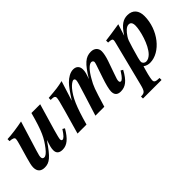

<svg xmlns="http://www.w3.org/2000/svg" viewBox="5 -1043 1829 1829"><g transform="rotate(-45 919.5 -128.5)"><path d="M471 -133C436 -79 416 -59 399 -59C388 -59 385 -70 385 -80C385 -92 397 -137 410 -183L488 -449H370C316 -249 286 -194 228 -118C198 -79 176 -63 158 -63C144 -63 134 -71 134 -88C134 -103 136 -115 150 -160L243 -462C182 -449 84 -435 33 -434V-407C79 -404 91 -394 91 -379C91 -363 82 -333 74 -304L37 -176C23 -126 15 -95 15 -70C15 -17 43 9 93 9C158 9 197 -23 291 -161H292C274 -106 266 -80 266 -51C266 -10 290 9 334 9C394 9 441 -31 493 -120Z M1257 -135C1253 -130 1249 -124 1245 -117C1222 -80 1200 -59 1187 -59C1178 -59 1171 -65 1171 -77C1171 -95 1174 -103 1192 -154L1237 -282C1252 -325 1260 -365 1260 -391C1260 -432 1231 -462 1183 -462C1111 -462 1066 -422 985 -290C1005 -342 1011 -367 1011 -395C1011 -437 986 -462 944 -462C904 -462 862 -436 830 -404C803 -377 774 -336 726 -262H725L788 -461C725 -446 701 -443 588 -434V-407H606C632 -407 644 -398 644 -382C644 -367 636 -329 608 -232L542 0H663C716 -189 753 -274 810 -342C832 -368 860 -389 875 -389C885 -389 893 -383 893 -367C893 -350 880 -309 848 -207L783 0H903C961 -192 968 -210 1004 -273C1046 -348 1086 -389 1116 -389C1128 -389 1139 -379 1139 -368C1139 -362 1136 -351 1132 -338L1088 -208C1066 -144 1051 -86 1051 -57C1051 -11 1075 9 1118 9C1180 9 1227 -25 1279 -122Z M1516 -347 1553 -462C1451 -446 1413 -440 1361 -434V-407C1406 -405 1415 -401 1415 -382C1415 -372 1406 -340 1393 -288L1297 92C1278 168 1267 178 1219 178V205H1469V178C1419 177 1404 170 1404 146C1404 132 1409 98 1428 32L1440 -9C1462 7 1487 13 1508 13C1650 13 1785 -156 1785 -341C1785 -415 1747 -462 1675 -462C1618 -462 1573 -434 1517 -347ZM1660 -336C1660 -275 1620 -118 1553 -52C1534 -34 1513 -22 1491 -22C1469 -22 1452 -38 1452 -58C1452 -75 1463 -116 1490 -207C1512 -280 1516 -293 1534 -320C1560 -359 1590 -391 1621 -391C1645 -391 1660 -376 1660 -336Z"/></g></svg>

Font: XITS
Style: Bold Italic
Weight: 700
Italic angle: -16.33°
Designer: MicroPress Inc., with final additions and corrections provided by Coen Hoffman, Elsevier (retired)
Version: Version 1.105